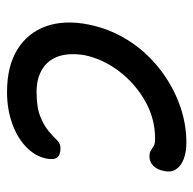

<svg xmlns="http://www.w3.org/2000/svg" viewBox="-22 -519 550 546"><g transform="rotate(90 253.0 -246.0)"><path d="M242 9Q168 9 120.5 -20.5Q73 -50 54.5 -102.5Q36 -155 50 -224Q62 -283 93.5 -333.5Q125 -384 171.5 -421.5Q218 -459 273 -480Q328 -501 386 -501Q412 -501 432 -493.5Q452 -486 461.5 -471.5Q471 -457 466 -436Q462 -417 451 -406.5Q440 -396 425 -396Q414 -396 408 -400Q402 -404 395.5 -408Q389 -412 374 -412Q317 -412 267 -383.5Q217 -355 182.5 -309.5Q148 -264 137 -212Q130 -170 139.5 -139.5Q149 -109 175.5 -92Q202 -75 241 -75Q285 -75 311 -85.5Q337 -96 352.5 -109Q368 -122 378 -132.5Q388 -143 401 -143Q420 -143 427.5 -134Q435 -125 431 -103Q424 -70 397 -44.5Q370 -19 329.5 -5Q289 9 242 9Z"/></g></svg>

Font: Shantell Sans
Style: Italic
Weight: 400
Italic angle: -11°
Designer: Stephen Nixon, Anya Danilova, Shantell Martin
Foundry: Arrow Type
Version: Version 1.011;[c5ecc13dd]